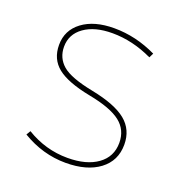

<svg xmlns="http://www.w3.org/2000/svg" viewBox="-103 -622 689 724"><g transform="rotate(20 241.0 -260.0)"><path d="M406 -490 397 -472Q317 -510 236 -510Q165 -510 123 -480Q81 -450 81 -400Q81 -355 114 -326.5Q147 -298 238 -280Q334 -261 377.5 -225.5Q421 -190 421 -130Q421 -65 371 -27.5Q321 10 236 10Q144 10 61 -40L71 -57Q148 -10 236 -10Q312 -10 356.5 -42Q401 -74 401 -130Q401 -182 362 -212.5Q323 -243 234 -260Q142 -278 101.5 -310.5Q61 -343 61 -400Q61 -459 108.5 -494.5Q156 -530 236 -530Q323 -530 406 -490Z"/></g></svg>

Font: M PLUS 1p Thin
Style: Regular
Weight: 250
Version: Version 1.062